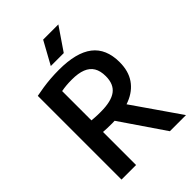

<svg xmlns="http://www.w3.org/2000/svg" viewBox="-270 -1063 1179 1179"><g transform="rotate(-45 319.5 -474.0)"><path d="M67 0V-727Q97 -733 130 -738Q163 -743 198.5 -745.8Q234 -748.5 272.5 -748.5Q421.5 -748.5 495.2 -691.8Q569 -635 569 -517.5Q569 -440.5 533.5 -388.8Q498 -337 431.5 -310.8Q365 -284.5 271.5 -284.5Q247.5 -284.5 229.5 -285.2Q211.5 -286 193.5 -287V0ZM487 0 253 -343H389.5L627 0ZM272 -384Q362.5 -384 405.2 -415.8Q448 -447.5 448 -517Q448 -563 430.5 -592.2Q413 -621.5 377 -635.8Q341 -650 285.5 -650Q258 -650 236.2 -648Q214.5 -646 193.5 -642V-387.5Q207.5 -386.5 219.8 -385.5Q232 -384.5 244.5 -384.2Q257 -384 272 -384ZM253 -800 334.5 -948H466.5L365.5 -800Z"/></g></svg>

Font: Encode Sans SC SemiCondensed SemiBold
Style: Regular
Weight: 600
Width: 4
Designer: Multiple Designers
Foundry: Impallari Type
Version: Version 3.002